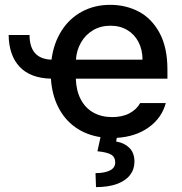

<svg xmlns="http://www.w3.org/2000/svg" viewBox="-20 -557 748 790"><path d="M191.9 -311.5Q200.7 -378.9 232.9 -429.9Q265.1 -481 316.9 -509Q368.7 -537.1 433.6 -537.1Q497.6 -537.1 550.8 -509.3Q604 -481.4 636.5 -421.6Q668.9 -361.8 668.9 -270.5V-233.4H292Q293.5 -184.1 312.3 -148.2Q331.1 -112.3 364.3 -93.8Q397.5 -75.2 441.4 -75.2Q483.9 -75.2 513.2 -91.1Q542.5 -106.9 556.6 -132.8H662.1Q645.5 -71.3 592 -33Q538.6 5.4 460.4 10.3L458 25.4Q490.7 30.3 512 51Q533.2 71.8 533.2 108.4Q533.2 139.6 514.9 163.3Q496.6 187 460.9 200Q425.3 212.9 375 212.9L373 155.3Q410.6 155.3 432.4 144.3Q454.1 133.3 454.1 111.3Q454.1 89.4 437.5 79.3Q420.9 69.3 380.9 65.4L393.6 7.3Q334 -2 289.6 -33.7Q245.1 -65.4 219.5 -116.5Q193.8 -167.5 189.5 -233.4Q104.5 -235.4 60.5 -282.5Q16.6 -329.6 15.6 -413.1H101.6Q101.6 -314.5 191.9 -311.5ZM566.4 -311.5Q566.4 -352.1 550 -383.8Q533.7 -415.5 503.9 -433.3Q474.1 -451.2 434.6 -451.2Q394 -451.2 362.5 -432.4Q331.1 -413.6 313 -381.6Q294.9 -349.6 292.5 -311.5Z"/></svg>

Font: Pretendard Std Medium
Style: Regular
Weight: 500
Designer: Base glyphs from Inter by Rasmus Andersson; Hangeul glyphs from Noto Sans CJK(Source Han Sans) by Jang Soo-young and Kan
Foundry: Kil Hyung-jin
Version: Version 1.309